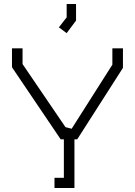

<svg xmlns="http://www.w3.org/2000/svg" viewBox="-20 -942 676 962"><path d="M308 -305 339 -297 543 -618V-700H596V-602L367 -244H353V0H253V-51H300V-244H284L40 -605V-700H93V-621ZM275 -805 314 -855V-922H361V-839L314 -776Z"/></svg>

Font: Turret Road
Style: Regular
Weight: 400
Designer: Noponies
Foundry: Noponies
Version: Version 1.001; ttfautohint (v1.8)